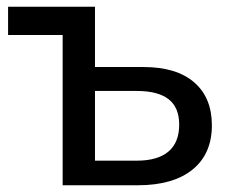

<svg xmlns="http://www.w3.org/2000/svg" viewBox="-20 -550 679 570"><path d="M609 -178Q609 -93 551.5 -46.5Q494 0 389 0H166V-446H4V-530H262V-351H406Q504 -351 556.5 -305.5Q609 -260 609 -178ZM512 -180Q512 -231 480.5 -255.5Q449 -280 386 -280H262V-73H386Q448 -73 480 -100Q512 -127 512 -180Z"/></svg>

Font: CMG Sans Medium
Style: Regular
Weight: 500
Designer: Julieta Ulanovsky
Foundry: Julieta Ulanovsky
Version: Version 7.200